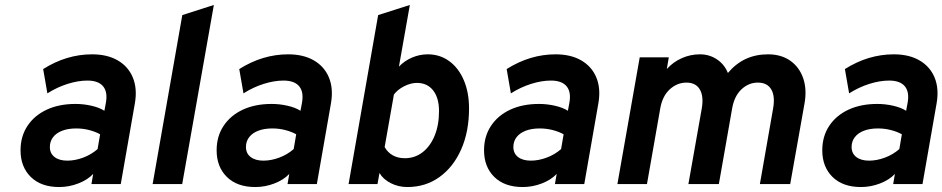

<svg xmlns="http://www.w3.org/2000/svg" viewBox="-20 -742 3799 774"><path d="M218.8 12Q145.4 12 104.1 -28.7Q62.8 -69.4 62.8 -136Q62.8 -192.2 90.6 -234.3Q118.4 -276.5 168.2 -299.8Q218 -323 284.6 -323Q317 -323 348.9 -315.7Q380.7 -308.4 400.8 -295.4L406.2 -324Q415.3 -369.6 396.2 -393.4Q377.1 -417.2 332.4 -417.2Q295 -417.2 252.7 -403.9Q210.4 -390.6 171 -365.6L154 -463.6Q201.2 -493.4 250.5 -508.2Q299.8 -523 351 -523Q412.7 -523 454.9 -498.4Q497.2 -473.8 515.5 -429.4Q533.9 -384.9 523.8 -326L466.8 0H348.6L355.6 -40.8Q332.9 -16.8 295.5 -2.4Q258.2 12 218.8 12ZM251.2 -94.4Q282.5 -94.4 315.1 -106.5Q347.6 -118.6 373.4 -141L383.6 -200.6Q365 -211.1 339.9 -217.6Q314.8 -224.2 287.2 -224.2Q254.2 -224.2 230.4 -214.9Q206.6 -205.7 193.8 -188.8Q181 -172 181 -149.4Q181 -123.6 199.9 -109Q218.9 -94.4 251.2 -94.4Z M595.3 0 714.9 -681.2 842.1 -722 714.5 0Z M1009.3 12Q935.9 12 894.6 -28.7Q853.3 -69.4 853.3 -136Q853.3 -192.2 881.1 -234.3Q908.9 -276.5 958.7 -299.8Q1008.5 -323 1075.1 -323Q1107.5 -323 1139.3 -315.7Q1171.2 -308.4 1191.3 -295.4L1196.7 -324Q1205.8 -369.6 1186.7 -393.4Q1167.6 -417.2 1122.9 -417.2Q1085.5 -417.2 1043.2 -403.9Q1000.9 -390.6 961.5 -365.6L944.5 -463.6Q991.7 -493.4 1041 -508.2Q1090.3 -523 1141.5 -523Q1203.2 -523 1245.5 -498.4Q1287.7 -473.8 1306.1 -429.4Q1324.4 -384.9 1314.3 -326L1257.3 0H1139.1L1146.1 -40.8Q1123.4 -16.8 1086.1 -2.4Q1048.7 12 1009.3 12ZM1041.7 -94.4Q1073 -94.4 1105.5 -106.5Q1138.1 -118.6 1163.9 -141L1174.1 -200.6Q1155.5 -211.1 1130.4 -217.6Q1105.3 -224.2 1077.7 -224.2Q1044.7 -224.2 1020.9 -214.9Q997.1 -205.7 984.3 -188.8Q971.5 -172 971.5 -149.4Q971.5 -123.6 990.5 -109Q1009.4 -94.4 1041.7 -94.4Z M1622 12Q1586 12 1555 -3.8Q1524 -19.7 1509.8 -44.8L1501.8 0H1385.2L1504.4 -681.2L1632.2 -722L1588.2 -473.4Q1610.4 -496.9 1641 -509.9Q1671.5 -523 1704.4 -523Q1753.6 -523 1791.2 -495.4Q1828.8 -467.9 1849.8 -418.6Q1870.8 -369.4 1870.8 -304.8Q1870.8 -211.3 1839.2 -139.9Q1807.6 -68.5 1751.5 -28.2Q1695.5 12 1622 12ZM1611.8 -104.2Q1652.4 -104.2 1683.6 -128.3Q1714.7 -152.4 1732.2 -195.2Q1749.8 -238.1 1749.8 -294.2Q1749.8 -347.3 1726.1 -377.6Q1702.4 -407.8 1660.4 -407.8Q1636.1 -407.8 1609.4 -394.4Q1582.8 -380.9 1568 -361L1530.6 -149.2Q1542.4 -127.7 1563.3 -115.9Q1584.2 -104.2 1611.8 -104.2Z M2087.3 12Q2013.9 12 1972.6 -28.7Q1931.3 -69.4 1931.3 -136Q1931.3 -192.2 1959.1 -234.3Q1986.9 -276.5 2036.7 -299.8Q2086.5 -323 2153.1 -323Q2185.5 -323 2217.3 -315.7Q2249.2 -308.4 2269.3 -295.4L2274.7 -324Q2283.8 -369.6 2264.7 -393.4Q2245.6 -417.2 2200.9 -417.2Q2163.5 -417.2 2121.2 -403.9Q2078.9 -390.6 2039.5 -365.6L2022.5 -463.6Q2069.7 -493.4 2119 -508.2Q2168.3 -523 2219.5 -523Q2281.2 -523 2323.4 -498.4Q2365.7 -473.8 2384.1 -429.4Q2402.4 -384.9 2392.3 -326L2335.3 0H2217.1L2224.1 -40.8Q2201.4 -16.8 2164.1 -2.4Q2126.7 12 2087.3 12ZM2119.7 -94.4Q2151 -94.4 2183.6 -106.5Q2216.1 -118.6 2241.9 -141L2252.1 -200.6Q2233.5 -211.1 2208.4 -217.6Q2183.3 -224.2 2155.7 -224.2Q2122.7 -224.2 2098.9 -214.9Q2075.1 -205.7 2062.3 -188.8Q2049.5 -172 2049.5 -149.4Q2049.5 -123.6 2068.4 -109Q2087.4 -94.4 2119.7 -94.4Z M2468.9 0 2558.9 -511H2676.1L2668.1 -463.8Q2693.9 -492.3 2728.6 -507.6Q2763.3 -523 2801.7 -523Q2839.6 -523 2870.1 -502.7Q2900.6 -482.4 2914.3 -447.8Q2946.2 -485.7 2986.4 -504.4Q3026.7 -523 3076.1 -523Q3128.9 -523 3165.6 -497.4Q3202.2 -471.7 3217.8 -426.8Q3233.4 -381.9 3223.1 -324.2L3165.5 0H3043.3L3096.5 -304.2Q3105.4 -354 3089.2 -381.5Q3073 -409 3035.1 -409Q2998 -409 2969.2 -382Q2940.3 -355 2931.5 -305.2L2877.9 0H2755.1L2808.9 -304.2Q2817.5 -353.7 2801.2 -381.4Q2785 -409 2747.1 -409Q2709.7 -409 2679.9 -381.8Q2650.2 -354.5 2641.7 -305.2L2588.1 0Z M3450.8 12Q3377.4 12 3336.1 -28.7Q3294.8 -69.4 3294.8 -136Q3294.8 -192.2 3322.6 -234.3Q3350.4 -276.5 3400.2 -299.8Q3450 -323 3516.6 -323Q3549 -323 3580.8 -315.7Q3612.7 -308.4 3632.8 -295.4L3638.2 -324Q3647.3 -369.6 3628.2 -393.4Q3609.1 -417.2 3564.4 -417.2Q3527 -417.2 3484.7 -403.9Q3442.4 -390.6 3403 -365.6L3386 -463.6Q3433.2 -493.4 3482.5 -508.2Q3531.8 -523 3583 -523Q3644.7 -523 3686.9 -498.4Q3729.2 -473.8 3747.6 -429.4Q3765.9 -384.9 3755.8 -326L3698.8 0H3580.6L3587.6 -40.8Q3564.9 -16.8 3527.6 -2.4Q3490.2 12 3450.8 12ZM3483.2 -94.4Q3514.5 -94.4 3547.1 -106.5Q3579.6 -118.6 3605.4 -141L3615.6 -200.6Q3597 -211.1 3571.9 -217.6Q3546.8 -224.2 3519.2 -224.2Q3486.2 -224.2 3462.4 -214.9Q3438.6 -205.7 3425.8 -188.8Q3413 -172 3413 -149.4Q3413 -123.6 3431.9 -109Q3450.9 -94.4 3483.2 -94.4Z"/></svg>

Font: Overpass
Style: Italic
Weight: 400
Italic angle: -10°
Designer: Delve Withrington, Dave Bailey, Thomas Jockin
Foundry: Delve Fonts LLC
Version: Version 4.000